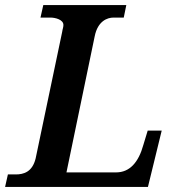

<svg xmlns="http://www.w3.org/2000/svg" viewBox="-31 -734 695 754"><path d="M-11 0H550L604 -221H549L532 -165C513 -96 478 -57 425 -57H230L341 -592C353 -651 390 -665 415 -665H455L465 -714H139L128 -665H167C186 -665 218 -657 218 -636C218 -626 215 -622 213 -608L109 -112C96 -58 61 -49 31 -49H0Z"/></svg>

Font: Noto Serif Semi
Style: Italic
Weight: 600
Italic angle: -12°
Designer: Monotype Design Team
Foundry: Monotype Imaging Inc.
Version: Version 1.901